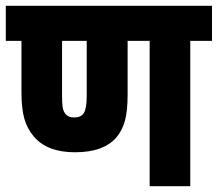

<svg xmlns="http://www.w3.org/2000/svg" viewBox="-20 -642 751 662"><path d="M636 -501V0H496V-501H420V-315Q420 -260 411 -226.5Q402 -193 382 -169Q361 -144 325.5 -130.5Q290 -117 238 -117Q142 -117 96 -172Q74 -198 64 -232.5Q54 -267 54 -324V-501H0V-622H711V-501ZM236 -237Q259 -237 269 -252Q279 -268 279 -312V-501H194V-312Q194 -290 195.5 -276Q197 -262 203 -253Q213 -237 236 -237Z"/></svg>

Font: Noto Sans Condensed ExtraBold
Style: Italic
Weight: 800
Width: 3
Italic angle: -12°
Designer: Monotype Design Team
Foundry: Monotype Imaging Inc.
Version: Version 2.013; ttfautohint (v1.8.4.7-5d5b)